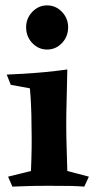

<svg xmlns="http://www.w3.org/2000/svg" viewBox="-20 -693 350 713"><path d="M230 -435Q229 -377 227.5 -324Q226 -271 226 -228Q226 -191 227.5 -143Q229 -95 230 -58L310 -37L293 0Q267 -2 240.5 -2.5Q214 -3 161 -3Q112 -3 84.5 -2Q57 -1 26 0L10 -37L95 -58Q97 -108 97.5 -145Q98 -182 97 -226Q97 -249 96.5 -267Q96 -285 95 -307.5Q94 -330 91 -365L20 -378L5 -416Q28 -417 64.5 -419Q101 -421 144 -425Q187 -429 230 -435ZM155 -509Q123 -509 100 -533Q77 -557 77 -592Q77 -625 100 -649Q123 -673 155 -673Q187 -673 210 -649Q233 -625 233 -592Q233 -557 210 -533Q187 -509 155 -509Z"/></svg>

Font: Ruwudu
Style: Bold
Weight: 700
Designer: Becca Hirsbrunner Spalinger
Foundry: SIL International
Version: Version 3.000